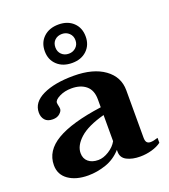

<svg xmlns="http://www.w3.org/2000/svg" viewBox="-138 -844 837 953"><g transform="rotate(-20 280.5 -367.5)"><path d="M172 -643Q172 -689 202 -717Q232 -745 281 -745Q329 -745 358.5 -717Q388 -689 388 -643Q388 -598 358.5 -570Q329 -542 281 -542Q232 -542 202 -570Q172 -598 172 -643ZM334 -643Q334 -666 318.5 -680.5Q303 -695 281 -695Q258 -695 243 -681Q228 -667 228 -643Q228 -620 243 -605.5Q258 -591 281 -591Q303 -591 318.5 -605.5Q334 -620 334 -643ZM21 -96Q21 -172 99.5 -218.5Q178 -265 338 -287V-329Q338 -377 309.5 -401Q281 -425 233 -425Q197 -425 169 -411Q141 -397 141 -382Q141 -377 143.5 -366Q146 -355 146 -349Q146 -337 132 -324.5Q118 -312 95 -312Q67 -312 53.5 -327.5Q40 -343 40 -367Q40 -421 101.5 -450.5Q163 -480 264 -480Q367 -480 426.5 -437Q486 -394 486 -323V-73Q486 -55 492.5 -47.5Q499 -40 512 -40Q527 -40 551 -48V-22Q531 -7 501 1.5Q471 10 439 10Q398 10 369.5 -4.5Q341 -19 341 -51V-61Q306 -22 259 -6Q212 10 165 10Q101 10 61 -18Q21 -46 21 -96ZM338 -108V-246Q249 -222 207.5 -184.5Q166 -147 166 -107Q166 -78 185.5 -61.5Q205 -45 238 -45Q265 -45 294.5 -63.5Q324 -82 338 -108Z"/></g></svg>

Font: Taviraj DemiBold
Style: Regular
Weight: 600
Designer: Katatrad Team
Foundry: CadsonDemak
Version: Version 1.030